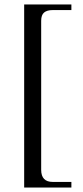

<svg xmlns="http://www.w3.org/2000/svg" viewBox="-20 -682 373 858"><path d="M299 156H88V-662H299V-637H216Q190 -637 177 -626Q164 -615 164 -589V77Q164 131 216 131H299Z"/></svg>

Font: STIX MathJax Main
Style: Regular
Weight: 400
Designer: MicroPress Inc., with final additions and corrections provided by Coen Hoffman, Elsevier (retired)
Version: Version 1.1.1